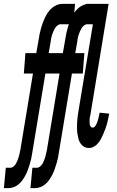

<svg xmlns="http://www.w3.org/2000/svg" viewBox="-83 -755 603 990"><path d="M-39 215H-63L-53 110H-30Q-21 110 -13 103.5Q-5 97 -0.5 88.5Q4 80 7.5 71.5Q11 63 13.5 54Q16 45 18 36Q20 27 22 18L87 -376H40L48 -481H104L117 -555Q119 -569 122 -583Q125 -597 129 -611Q133 -625 138 -638.5Q143 -652 149.5 -665.5Q156 -679 164.5 -691.5Q173 -704 185 -714Q197 -724 210.5 -729.5Q224 -735 238 -735H304L295 -630H229Q221 -630 213 -623.5Q205 -617 200 -608.5Q195 -600 191.5 -591.5Q188 -583 185 -574Q182 -565 180.5 -556Q179 -547 178 -538L168 -481H257L249 -376H151L83 35Q81 49 78 63Q75 77 70.5 91Q66 105 61.5 118.5Q57 132 50 145.5Q43 159 34.5 171.5Q26 184 14.5 194Q3 204 -11 209.5Q-25 215 -39 215ZM98 215H74L84 110H107Q116 110 124 103.5Q132 97 136.5 88.5Q141 80 144.5 71.5Q148 63 150.5 54Q153 45 155 36Q157 27 159 18L224 -376H177L185 -481H241L254 -555Q256 -569 259 -583Q262 -597 266 -611Q270 -625 275 -638.5Q280 -652 286.5 -665.5Q293 -679 301.5 -691.5Q310 -704 322 -714Q334 -724 347.5 -729.5Q361 -735 375 -735H441L432 -630H366Q358 -630 350 -623.5Q342 -617 337 -608.5Q332 -600 328.5 -591.5Q325 -583 322 -574Q319 -565 317.5 -556Q316 -547 315 -538L305 -481H352L344 -376H288L220 35Q218 49 215 63Q212 77 207.5 91Q203 105 198.5 118.5Q194 132 187 145.5Q180 159 171.5 171.5Q163 184 151.5 194Q140 204 126 209.5Q112 215 98 215ZM376 8Q361 8 350 1.5Q339 -5 331.5 -16.5Q324 -28 321 -41Q318 -54 316 -67Q314 -80 314 -94Q314 -108 314.5 -122Q315 -136 317 -150.5Q319 -165 321 -179L396 -630H352L361 -735H477L383 -162Q381 -155 380 -149Q379 -143 379 -137Q379 -131 379 -125Q379 -119 380 -113Q381 -107 385 -102Q389 -97 395 -97Q402 -97 407 -103.5Q412 -110 415 -117Q418 -124 420.5 -131Q423 -138 424.5 -145Q426 -152 427.5 -159.5Q429 -167 431 -174L480 -169V-168Q477 -155 474.5 -141.5Q472 -128 468.5 -115.5Q465 -103 460 -90Q455 -77 450 -65Q445 -53 438.5 -40.5Q432 -28 423 -17Q414 -6 401.5 1Q389 8 376 8Z"/></svg>

Font: Iosevka Term Curly Extrabold
Style: Italic
Weight: 800
Italic angle: -9°
Designer: Belleve Invis
Foundry: Belleve Invis
Version: Version 32.3.0